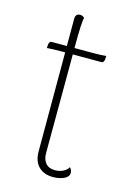

<svg xmlns="http://www.w3.org/2000/svg" viewBox="-102 -688 530 755"><g transform="rotate(15 162.5 -310.0)"><path d="M270 -502 269 -488Q267 -474 258 -474H141V-428L140 -71Q140 -46 153 -31Q166 -16 191 -16Q209 -16 224 -23.5Q239 -31 245 -43Q254 -33 254 -22Q254 -6 235 3Q216 12 190 12Q153 12 131.5 -9.5Q110 -31 110 -71V-474H96Q62 -474 36 -472L37 -486Q39 -500 48 -500H110V-610Q110 -632 129 -632Q139 -632 147 -624Q141 -610 141 -500H218Q250 -500 270 -502Z"/></g></svg>

Font: Arima Madurai Thin
Style: Regular
Weight: 250
Designer: Joana Correia and Natanael Gama
Foundry: NDISCOVER
Version: Version 1.020; ttfautohint (v1.5) -l 7 -r 28 -G 50 -x 13 -D 